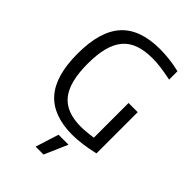

<svg xmlns="http://www.w3.org/2000/svg" viewBox="-279 -857 1185 1185"><g transform="rotate(45 313.5 -264.5)"><path d="M319 68H406L340 220H271ZM378 9Q210 8 129 -84.5Q48 -177 48 -369Q48 -564 131.5 -656.5Q215 -749 389 -749Q427 -749 472 -744Q517 -739 561 -728V-655Q508 -666 469.5 -671Q431 -676 396 -676Q327 -676 278 -658.5Q229 -641 197.5 -603.5Q166 -566 151 -508Q136 -450 136 -369Q136 -210 194.5 -137Q253 -64 381 -64Q401 -64 429.5 -66.5Q458 -69 486 -73V-376H566V-16Q516 -4 467 2.5Q418 9 378 9Z"/></g></svg>

Font: Encode Sans Narrow
Style: Regular
Weight: 400
Designer: Pablo Impallari, Andres Torresi
Foundry: Pablo Impallari, Andres Torresi
Version: Version 1.000; ttfautohint (v1.00) -l 8 -r 50 -G 200 -x 14 -